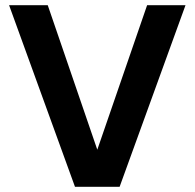

<svg xmlns="http://www.w3.org/2000/svg" viewBox="-20 -720 750 740"><path d="M269 0 15 -700H164L355 -143L547 -700H695L441 0Z"/></svg>

Font: Host Grotesk ExtraBold
Style: Regular
Weight: 800
Designer: Doğukan Karapınar
Foundry: Element Type
Version: Version 1.003; ttfautohint (v1.8.4.7-5d5b)